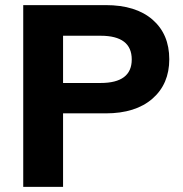

<svg xmlns="http://www.w3.org/2000/svg" viewBox="-20 -732 715 752"><path d="M71 -712H394Q512 -712 577.5 -655Q643 -598 643 -500Q643 -403 577 -345.5Q511 -288 394 -288H227V0H71ZM374 -407Q496 -407 496 -499Q496 -592 374 -592H227V-407Z"/></svg>

Font: Muli ExtraBold
Style: Regular
Weight: 800
Designer: Vernon Adams
Foundry: Vernon Adams
Version: Version 2.000